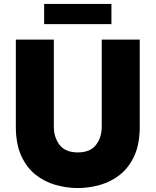

<svg xmlns="http://www.w3.org/2000/svg" viewBox="-20 -940 786 970"><path d="M203 -818V-920H543V-818ZM373 10Q316 10 260 -6Q204 -22 159 -58Q114 -94 87 -153.5Q60 -213 60 -300V-740H252V-300Q252 -246 281 -208Q310 -170 373 -170Q436 -170 465 -208Q494 -246 494 -300V-740H686V-300Q686 -213 659 -153.5Q632 -94 587 -58Q542 -22 486 -6Q430 10 373 10Z"/></svg>

Font: Be Vietnam Pro Black
Style: Regular
Weight: 900
Designer: Lam Bao, Tony Le, Vietanh Nguyen
Foundry: Yellow Type Foundry
Version: Version 1.002; ttfautohint (v1.8.3)